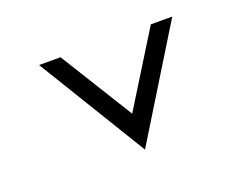

<svg xmlns="http://www.w3.org/2000/svg" viewBox="-80 -605 995 775"><g transform="rotate(-20 417.0 -217.5)"><path d="M141 -451 426 16 713 -451H621L427 -138L233 -451Z"/></g></svg>

Font: Charger Monospace
Style: Regular
Weight: 400
Designer: Jasper
Foundry: Cannot Into Space Fonts
Version: Version 0.980